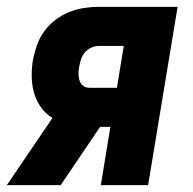

<svg xmlns="http://www.w3.org/2000/svg" viewBox="-44 -540 564 560"><path d="M-24 0 109 -196Q89 -208 75.5 -227Q62 -246 55.5 -268.5Q49 -291 48.5 -315.5Q48 -340 52 -365Q56 -386 63.5 -407.5Q71 -429 84.5 -448Q98 -467 117 -481.5Q136 -496 157 -504.5Q178 -513 200 -516.5Q222 -520 244 -520H474L388 0H250L278 -170H248L133 0ZM297 -284 317 -406H244Q233 -406 222 -401Q211 -396 203.5 -387Q196 -378 192.5 -367.5Q189 -357 187 -346Q185 -336 185 -326Q185 -316 187.5 -306.5Q190 -297 197.5 -290.5Q205 -284 216 -284Z"/></svg>

Font: Iosevka Heavy Oblique
Style: Regular
Weight: 900
Italic angle: -9°
Monospace: yes
Designer: Belleve Invis
Foundry: Belleve Invis
Version: Version 32.5.0; ttfautohint (v1.8.4)